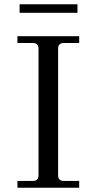

<svg xmlns="http://www.w3.org/2000/svg" viewBox="-20 -882 434 902"><path d="M72 -862H344V-822H72ZM62 0V-32H134Q161 -32 161 -59V-653Q161 -680 134 -680H62V-712H352V-680H280Q253 -680 253 -653V-59Q253 -32 280 -32H352V0Z"/></svg>

Font: Old Standard TT
Style: Regular
Weight: 400
Designer: Alexey Kryukov <alexios@thessalonica.org.ru>
Version: Version 1.0